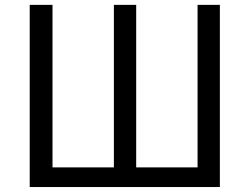

<svg xmlns="http://www.w3.org/2000/svg" viewBox="-20 -753 1006 773"><path d="M99.6 0V-733.4H191.4V-79.1H438.5V-733.4H528.3V-79.1H775.4V-733.4H865.2V0Z"/></svg>

Font: Taipei Sans TC Beta
Style: Regular
Weight: 400
Designer: JT Foundry
Foundry: JT Foundry
Version: Version 1.000